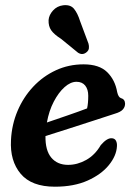

<svg xmlns="http://www.w3.org/2000/svg" viewBox="-20 -712 514 743"><path d="M432.5 -145.5Q430.5 -109 401.2 -73Q372 -37 319 -13.2Q266 10.5 192.5 10.5Q102 10.5 60 -39.5Q18 -89.5 22.5 -170Q25.5 -230 48 -283Q70.5 -336 108.5 -376.5Q146.5 -417 196.2 -440Q246 -463 303.5 -463Q364 -463 394.8 -432.8Q425.5 -402.5 433.5 -355.5Q438 -336 447.5 -332.5Q463 -328.5 464 -312Q464.5 -299 455.8 -288.8Q447 -278.5 424.5 -272Q389.5 -260.5 341 -244.8Q292.5 -229 243.2 -213.2Q194 -197.5 156 -185.5Q155 -130 178.5 -102Q202 -74 243.5 -74Q279.5 -74 313.5 -93Q347.5 -112 370 -150.5Q394.5 -179 413.5 -177Q424.5 -176 429 -167Q433.5 -158 432.5 -145.5ZM276 -395.5Q253 -395.5 229.8 -374.8Q206.5 -354 188 -318.5Q169.5 -283 161.5 -238Q198 -250.5 241 -265.2Q284 -280 317 -292.5Q321.5 -312 321.5 -341.5Q321.5 -366 309.8 -380.8Q298 -395.5 276 -395.5ZM290 -630 322.5 -543Q325 -534 324 -525.2Q323 -516.5 315 -510Q299.5 -497 282 -508L216.5 -561.5Q189 -579 178 -595Q167 -611 168 -634.5Q169.5 -654 185 -671.2Q200.5 -688.5 224 -691.5Q252.5 -695 266.5 -677.8Q280.5 -660.5 290 -630Z"/></svg>

Font: Fraunces 72pt S100 SemiBold
Style: Italic
Weight: 600
Italic angle: -16°
Version: Version 1.000; ttfautohint (v1.8.3)